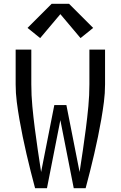

<svg xmlns="http://www.w3.org/2000/svg" viewBox="-20 -998 640 1018"><path d="M166 0Q154 -45 142.5 -90.5Q131 -136 120.5 -181.5Q110 -227 100.5 -273Q91 -319 83 -365Q75 -411 69 -457.5Q63 -504 63 -551V-735H146V-551Q146 -493 151.5 -434.5Q157 -376 164.5 -318Q172 -260 180.5 -202Q189 -144 198 -86L268 -441H332L402 -86Q411 -144 419.5 -202Q428 -260 435.5 -318Q443 -376 448.5 -434.5Q454 -493 454 -551V-735H537V-551Q537 -504 531 -457.5Q525 -411 517 -365Q509 -319 499.5 -273Q490 -227 479.5 -181.5Q469 -136 457.5 -90.5Q446 -45 434 0H371L300 -361L229 0ZM407 -796 300 -923 193 -796 126 -850 254 -978H346L474 -850Z"/></svg>

Font: Zed Mono Extended
Style: Regular
Weight: 400
Width: 7
Monospace: yes
Designer: Belleve Invis
Foundry: Belleve Invis
Version: Version 1.0.0; ttfautohint (v1.8.4)